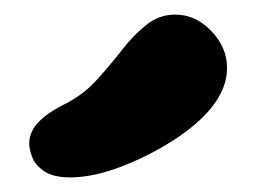

<svg xmlns="http://www.w3.org/2000/svg" viewBox="-20 -1101 351 263"><path d="M76 -858Q53 -858 40.5 -866.5Q28 -875 24 -886Q20 -897 20 -904Q20 -921 33.5 -934.5Q47 -948 70 -959Q95 -972 113 -992Q131 -1012 147 -1032.5Q163 -1053 180.5 -1067Q198 -1081 220 -1081Q248 -1081 269.5 -1058.5Q291 -1036 291 -1008Q291 -963 235 -921Q200 -895 155.5 -876.5Q111 -858 76 -858Z"/></svg>

Font: Matemasie
Style: Regular
Weight: 400
Designer: Adam Yeo
Version: Version 1.001; ttfautohint (v1.8.4.7-5d5b)